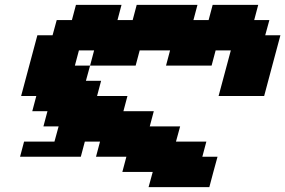

<svg xmlns="http://www.w3.org/2000/svg" viewBox="-20 -645 1174 790"><path d="M79.1 -62.5 62.5 0H312.5L329.1 -62.5H391.6L375 0H500L483.4 62.5H608.4L591.3 125H841.3Q846.7 104 857.9 62.5Q869.1 21 875 0H812.5L829.1 -62.5H704.1L721.2 -125H596.2L612.8 -187.5H487.8L504.4 -250H379.4L396 -312.5H333.5L350.6 -375H288.1L304.7 -437.5H367.2L350.6 -375H538.1L554.7 -437.5H679.7L663.1 -375H850.6L867.2 -437.5H929.7L879.4 -250H1066.9Q1078.1 -292 1100.3 -375.2Q1122.6 -458.5 1133.8 -500H1071.3L1088.4 -562.5H1025.9L1042.5 -625H855L838.4 -562.5H775.9L792.5 -625H542.5L525.9 -562.5H463.4L480 -625H292.5L275.9 -562.5H213.4L196.3 -500H133.8Q122.6 -458 100.3 -375Q78.1 -292 66.9 -250H129.4L112.8 -187.5H175.3L158.7 -125H221.2L204.1 -62.5Z"/></svg>

Font: Faithful 32x
Style: BoldOblique
Weight: 400
Foundry: Faithful Resource Pack
Version: Version 1.0; January 27, 2023